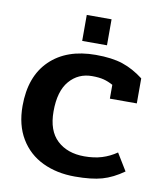

<svg xmlns="http://www.w3.org/2000/svg" viewBox="-77 -714 674 793"><g transform="rotate(10 260.0 -318.0)"><path d="M223 -651H327V-542H223ZM27 -235Q27 -359 97 -427Q167 -495 289 -495Q357 -495 402 -480Q447 -465 490 -432V-327H377V-385Q357 -396 337.5 -401Q318 -406 289 -406Q231 -406 194 -363Q157 -320 157 -235Q157 -154 200 -114Q243 -74 314 -74Q355 -74 387.5 -84Q420 -94 449 -114L493 -42Q448 -10 404 2.5Q360 15 290 15Q214 15 154.5 -13.5Q95 -42 61 -98.5Q27 -155 27 -235Z"/></g></svg>

Font: Pridi Medium
Style: Regular
Weight: 500
Designer: Katatrad Team
Foundry: CadsonDemak
Version: Version 1.001